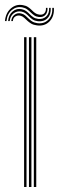

<svg xmlns="http://www.w3.org/2000/svg" viewBox="-36 -749 236 769"><path d="M99.5 0V-600H109.2V0ZM60.5 0V-600H70.2V0ZM80 0V-600H89.8V0ZM-16.2 -664.5Q-13.2 -697.2 7.5 -715.2Q28.2 -733.2 55 -728.5Q67.5 -726.5 75.9 -721Q84.2 -715.5 90.8 -708.9Q97.2 -702.2 104.2 -697Q111.2 -691.8 121 -690.5Q134.8 -688.5 141.9 -696.2Q149 -704 148 -717.5H154.2Q155.2 -699.8 145.9 -689.4Q136.5 -679 119.2 -681Q108.5 -682.2 101 -687.5Q93.5 -692.8 87 -699.2Q80.5 -705.8 72.9 -711.5Q65.2 -717.2 53.8 -719.5Q30.5 -724.2 11.6 -709Q-7.2 -693.8 -10 -664.5ZM-3.5 -664.5Q-1.5 -689.8 14.8 -703.2Q31 -716.8 51.5 -712Q62.2 -709.8 69.5 -704.1Q76.8 -698.5 83.1 -691.9Q89.5 -685.2 97.4 -680Q105.2 -674.8 117.2 -673.2Q136.2 -671.2 149 -682.9Q161.8 -694.5 160.8 -717.5H167Q168.8 -690.8 154 -676Q139.2 -661.2 115.5 -664Q103 -665.5 94.9 -670.9Q86.8 -676.2 80.5 -682.9Q74.2 -689.5 67.2 -695Q60.2 -700.5 49.8 -702.8Q32 -706 18.4 -695.4Q4.8 -684.8 2.8 -664.5ZM9 -664.5Q10.5 -680.8 21.8 -689.6Q33 -698.5 48.2 -695.2Q57.8 -693 64.4 -687.6Q71 -682.2 77.4 -675.6Q83.8 -669 92 -663.6Q100.2 -658.2 113.2 -656.2Q140.2 -652.5 157.6 -670Q175 -687.5 173.5 -717.5H179.8Q182 -683 162 -662.9Q142 -642.8 111 -647.5Q97.8 -649.2 88.9 -654.5Q80 -659.8 73.4 -666.1Q66.8 -672.5 60.6 -678Q54.5 -683.5 46.8 -685.8Q35.8 -689 26 -683.4Q16.2 -677.8 15.5 -664.5Z"/></svg>

Font: Big Shoulders Inline Text ExtraLight
Style: Regular
Weight: 250
Version: Version 2.002